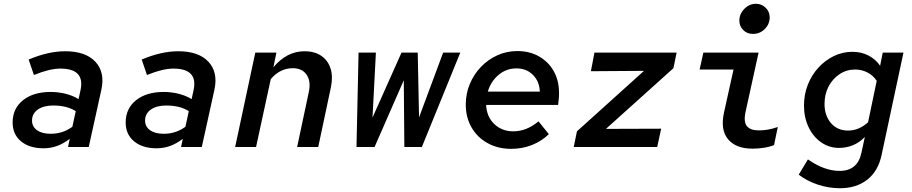

<svg xmlns="http://www.w3.org/2000/svg" viewBox="-20 -780 4840 1019"><path d="M211 7Q136 7 91.5 -30Q47 -67 47 -130Q47 -204 102 -248Q157 -292 249 -292Q289 -292 327.5 -282.5Q366 -273 397 -254L407 -300Q433 -416 300 -416Q244 -416 160 -382L132 -464Q236 -508 326 -508Q434 -508 486 -452.5Q538 -397 518 -304L451 0H341L350 -43Q314 -16 280.5 -4.5Q247 7 211 7ZM150 -140Q150 -108 176.5 -89Q203 -70 249 -70Q281 -70 309 -79Q337 -88 364 -107L382 -190Q336 -220 262 -220Q211 -220 180.5 -198.5Q150 -177 150 -140Z M811 7Q736 7 691.5 -30Q647 -67 647 -130Q647 -204 702 -248Q757 -292 849 -292Q889 -292 927.5 -282.5Q966 -273 997 -254L1007 -300Q1033 -416 900 -416Q844 -416 760 -382L732 -464Q836 -508 926 -508Q1034 -508 1086 -452.5Q1138 -397 1118 -304L1051 0H941L950 -43Q914 -16 880.5 -4.5Q847 7 811 7ZM750 -140Q750 -108 776.5 -89Q803 -70 849 -70Q881 -70 909 -79Q937 -88 964 -107L982 -190Q936 -220 862 -220Q811 -220 780.5 -198.5Q750 -177 750 -140Z M1228 0 1335 -501H1447L1431 -423Q1502 -508 1596 -508Q1650 -508 1685.5 -483.5Q1721 -459 1734.5 -416Q1748 -373 1736 -316L1669 0H1557L1619 -292Q1631 -348 1607.5 -383Q1584 -418 1534 -418Q1466 -418 1417 -360L1339 0Z M1872 0 1883 -501H1975L1957 -156L2111 -501H2197L2204 -157L2332 -501H2423L2219 0H2126L2123 -354L1968 0Z M2693 10Q2623 10 2568.5 -20Q2514 -50 2483 -103Q2452 -156 2452 -225Q2452 -283 2473.5 -334.5Q2495 -386 2532.5 -425Q2570 -464 2619.5 -486.5Q2669 -509 2726 -509Q2791 -509 2841 -480.5Q2891 -452 2919 -402Q2947 -352 2947 -286Q2947 -269 2945.5 -253.5Q2944 -238 2942 -223H2560Q2563 -160 2603.5 -121.5Q2644 -83 2704 -83Q2775 -83 2838 -136L2893 -68Q2855 -31 2803.5 -10.5Q2752 10 2693 10ZM2569 -294H2845Q2843 -348 2808.5 -382.5Q2774 -417 2721 -417Q2667 -417 2626 -382.5Q2585 -348 2569 -294Z M3025 0 3042 -83 3398 -404 3116 -402 3135 -501H3571L3554 -418L3196 -96L3489 -97L3468 0Z M3976 -600Q3945 -600 3924.5 -620.5Q3904 -641 3904 -671Q3904 -706 3930.5 -733Q3957 -760 3992 -760Q4022 -760 4043.5 -739Q4065 -718 4065 -688Q4065 -652 4039 -626Q4013 -600 3976 -600ZM3974 9Q3886 9 3844 -41Q3802 -91 3823 -185L3873 -411H3693L3713 -501H4006L3936 -182Q3926 -132 3944.5 -110Q3963 -88 4007 -88Q4031 -88 4055 -92Q4079 -96 4108 -106L4088 -10Q4063 0 4032.5 4.5Q4002 9 3974 9Z M4437 219Q4379 219 4321 200Q4263 181 4219 147L4268 66Q4355 127 4436 127Q4532 127 4552 30L4570 -53Q4541 -23 4506 -9Q4471 5 4433 5Q4380 5 4337.5 -25Q4295 -55 4271 -106Q4247 -157 4247 -220Q4247 -278 4267 -329.5Q4287 -381 4323 -420.5Q4359 -460 4405.5 -482.5Q4452 -505 4504 -505Q4551 -505 4589 -485.5Q4627 -466 4651 -431L4665 -501H4775L4659 42Q4641 128 4583 173.5Q4525 219 4437 219ZM4481 -87Q4538 -87 4587 -131L4633 -351Q4615 -379 4584.5 -395Q4554 -411 4519 -411Q4473 -411 4436 -386.5Q4399 -362 4377.5 -321Q4356 -280 4356 -228Q4356 -167 4390 -127Q4424 -87 4481 -87Z"/></svg>

Font: Red Hat Mono Medium
Style: Italic
Weight: 500
Italic angle: -12°
Monospace: yes
Designer: Pentagram, MCKL
Foundry: Pentagram, MCKL
Version: Version 1.023; ttfautohint (v1.8.3)